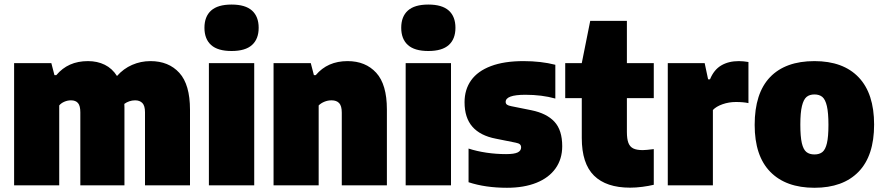

<svg xmlns="http://www.w3.org/2000/svg" viewBox="-20 -834 3976 864"><path d="M835 -340V0H632.5V-328.5Q632.5 -358 620.8 -370.2Q609 -382.5 588 -382.5Q574.5 -382.5 562 -378.2Q549.5 -374 539.5 -366.5Q540 -361 540 -349.5V0H341.5V-328.5Q341.5 -358 331 -370.2Q320.5 -382.5 299.5 -382.5Q284 -382.5 269.5 -376.2Q255 -370 246.5 -359.5V0H43.5V-550H211L225 -496H233.5Q260 -527.5 295.2 -543.2Q330.5 -559 376 -559Q418 -559 451.5 -542.5Q485 -526 506.5 -492Q535.5 -525 574.5 -542Q613.5 -559 657 -559Q739 -559 787 -506.2Q835 -453.5 835 -340Z M920 0V-550H1124V0ZM900 -709Q900 -759.5 930 -786.5Q960 -813.5 1022 -813.5Q1084 -813.5 1114 -786.5Q1144 -759.5 1144 -709Q1144 -658.5 1114 -631.5Q1084 -604.5 1022 -604.5Q960 -604.5 930 -631.5Q900 -658.5 900 -709Z M1211 -550H1378.5L1392.5 -496H1401Q1454 -559 1544 -559Q1625 -559 1673 -506.5Q1721 -454 1721 -341.5V0H1518V-327Q1518 -357.5 1506.2 -370Q1494.5 -382.5 1472 -382.5Q1455 -382.5 1439.8 -376.2Q1424.5 -370 1414 -359.5V0H1211Z M1805.5 0V-550H2009.5V0ZM1785.5 -709Q1785.5 -759.5 1815.5 -786.5Q1845.5 -813.5 1907.5 -813.5Q1969.5 -813.5 1999.5 -786.5Q2029.5 -759.5 2029.5 -709Q2029.5 -658.5 1999.5 -631.5Q1969.5 -604.5 1907.5 -604.5Q1845.5 -604.5 1815.5 -631.5Q1785.5 -658.5 1785.5 -709Z M2088.5 -14V-165.5Q2125 -153.5 2168.8 -147Q2212.5 -140.5 2257.5 -140.5Q2294.5 -140.5 2309.8 -148.2Q2325 -156 2325 -170.5Q2325 -179.5 2319.5 -184.5Q2314 -189.5 2300.5 -192L2211 -210Q2141 -223.5 2105.8 -263.8Q2070.5 -304 2070.5 -374Q2070.5 -431 2100 -472.5Q2129.5 -514 2189 -536.5Q2248.5 -559 2335.5 -559Q2414.5 -559 2479 -542.5V-390.5Q2418.5 -407.5 2344.5 -407.5Q2255.5 -407.5 2255.5 -375.5Q2255.5 -367.5 2261.5 -363Q2267.5 -358.5 2281.5 -356L2371 -338Q2440 -324 2475 -286.2Q2510 -248.5 2510 -176Q2510 -118.5 2480 -76.2Q2450 -34 2394 -11.5Q2338 11 2261.5 11Q2164 11 2088.5 -14Z M2801 -392.5V-240.5Q2801 -208.5 2807.8 -191Q2814.5 -173.5 2829.8 -166Q2845 -158.5 2872.5 -158.5Q2886 -158.5 2922 -163V-2.5Q2899 3 2870.2 6.8Q2841.5 10.5 2815.5 10.5Q2708 10.5 2653 -43.8Q2598 -98 2598 -213V-392.5H2523.5V-550H2598L2636 -740H2801V-550H2922V-392.5Z M2985 -550H3151L3166.5 -477H3175Q3192.5 -520 3225.5 -539.5Q3258.5 -559 3304.5 -559Q3325 -559 3348 -555V-370Q3325.5 -375 3291.5 -375Q3260 -375 3231.5 -365Q3203 -355 3188 -339V0H2985Z M3376 -272Q3376 -414.5 3445.2 -486.8Q3514.5 -559 3645 -559Q3774.5 -559 3844 -486Q3913.5 -413 3913.5 -273.5Q3913.5 -133 3843.5 -61Q3773.5 11 3645 11Q3516.5 11 3446.2 -60.8Q3376 -132.5 3376 -272ZM3708 -272Q3708 -326.5 3701 -356.5Q3694 -386.5 3680.5 -397.8Q3667 -409 3645 -409Q3623 -409 3609.5 -397.8Q3596 -386.5 3588.8 -357Q3581.5 -327.5 3581.5 -273.5Q3581.5 -219.5 3588.2 -190.2Q3595 -161 3608.8 -150Q3622.5 -139 3645 -139Q3667.5 -139 3681 -150Q3694.5 -161 3701.2 -189.8Q3708 -218.5 3708 -272Z"/></svg>

Font: Encode Sans SemiCondensed Black
Style: Regular
Weight: 900
Width: 4
Designer: Multiple Designers
Foundry: Impallari Type
Version: Version 2.000